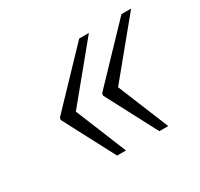

<svg xmlns="http://www.w3.org/2000/svg" viewBox="-93 -575 638 613"><g transform="rotate(-30 226.0 -268.0)"><path d="M178.7 -76.2 79.6 -264.6 81.5 -272.9 260.7 -460.4H296.4L134.8 -263.7L211.4 -76.2ZM334.5 -76.2 235.4 -264.6 237.3 -272.9 416.5 -460.4H452.1L290.5 -263.7L367.2 -76.2Z"/></g></svg>

Font: Ufes Sans Thin
Style: Italic
Weight: 100
Designer: Ricardo Esteves & Thais Bronze
Foundry: ProDesignUfes - Ricardo Esteves, Thais Bronze
Version: Version 2.0